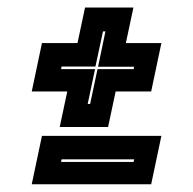

<svg xmlns="http://www.w3.org/2000/svg" viewBox="-20 -605 510 508"><path d="M138 -269 158 -363H64L91 -491H185L205 -585H333L313 -491H407L380 -363H286L266 -269ZM212 -330H218.5L238 -422H333.5L335 -428.5H239.5L259 -522H252.5L232.5 -429H143L141.5 -422H231.5ZM64 -117.5 91 -245.5H407L380 -117.5ZM141.5 -176.5H333.5L335 -183.5H143Z"/></svg>

Font: Tourney Condensed ExtraBold
Style: Italic
Weight: 800
Width: 3
Italic angle: -12°
Designer: Tyler Finck
Foundry: Etcetera Type Co
Version: Version 1.010; ttfautohint (v1.8.3)